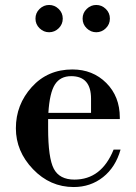

<svg xmlns="http://www.w3.org/2000/svg" viewBox="-20 -742 548 774"><path d="M463 -262H174V-225Q174 -105 197 -61.5Q220 -18 280 -18Q389 -18 438 -139H466Q446 -68 395.5 -28Q345 12 277 12Q182 12 113 -60Q44 -132 44 -225Q44 -320 108 -391Q172 -462 272 -462Q354 -462 408.5 -407.5Q463 -353 463 -268ZM347 -287V-344Q347 -435 267 -435Q223 -435 201.5 -401.5Q180 -368 175 -287ZM139.5 -628Q123 -644 123 -667Q123 -690 139.5 -706Q156 -722 178 -722Q200 -722 216.5 -706Q233 -690 233 -667Q233 -644 216.5 -628Q200 -612 178 -612Q156 -612 139.5 -628ZM329.5 -628Q313 -644 313 -667Q313 -690 329.5 -706Q346 -722 368 -722Q390 -722 406.5 -706Q423 -690 423 -667Q423 -644 406.5 -628Q390 -612 368 -612Q346 -612 329.5 -628Z"/></svg>

Font: Libre Bodoni
Style: Regular
Weight: 400
Designer: Pablo Impallari, Rodrigo Fuenzalida
Foundry: Pablo Impallari, Rodrigo Fuenzalida
Version: Version 1.001